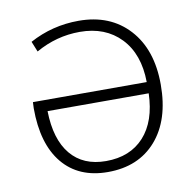

<svg xmlns="http://www.w3.org/2000/svg" viewBox="-66 -596 676 673"><g transform="rotate(-10 272.0 -260.0)"><path d="M256 -530Q368 -530 434.5 -457.5Q501 -385 501 -260Q501 -134 438 -62Q375 10 266 10Q162 10 105 -59Q48 -128 48 -255Q48 -258 48.5 -266Q49 -274 49 -277H454Q453 -377 398.5 -434Q344 -491 253 -491Q170 -491 96 -449L81 -486Q162 -530 256 -530ZM454 -237H94Q96 -136 140.5 -82.5Q185 -29 266 -29Q352 -29 401.5 -83.5Q451 -138 454 -237Z"/></g></svg>

Font: Mplus 1p Light
Style: Regular
Weight: 300
Version: Version 1.061